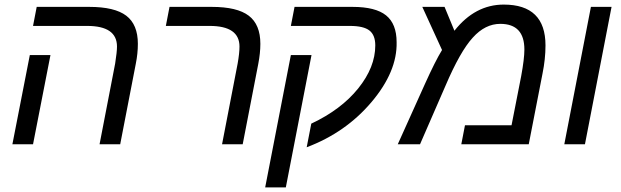

<svg xmlns="http://www.w3.org/2000/svg" viewBox="-20 -629 2705 837"><path d="M200 -389 124 0H34L110 -389ZM504 0H414L482 -352Q490 -403 490 -426Q490 -516 360 -516H124L140 -599H369Q480 -599 530.5 -560.5Q581 -522 581 -438Q581 -396 572 -351Z M1038 0H948L1016 -352Q1024 -397 1024 -426Q1024 -516 894 -516H703L719 -599H903Q1014 -599 1064.5 -560.5Q1115 -522 1115 -438Q1115 -398 1106 -351Z M1248 -389H1338L1226 188H1136ZM1248 -516 1264 -599H1517Q1617 -599 1663 -562Q1709 -525 1709 -445Q1712 -317 1599.5 -184Q1487 -51 1317 13L1337 -90Q1467 -151 1541.5 -243.5Q1616 -336 1616 -431Q1616 -476 1590.5 -496Q1565 -516 1505 -516Z M2176 -609Q2358 -609 2358 -431Q2358 -372 2345 -308L2285 0H1991L2007 -83H2210L2252 -297Q2266 -373 2266 -413Q2266 -525 2161 -525Q2095 -525 2041 -465Q1986 -405 1922 -255L1811 0H1714L1832 -262Q1878 -364 1907 -411L1821 -599H1918L1961 -495Q2051 -609 2176 -609Z M2440 0 2556 -599H2646L2530 0Z"/></svg>

Font: Libra Sans
Style: Italic
Weight: 400
Italic angle: -12°
Foundry: Context Ltd
Version: Version 1.002